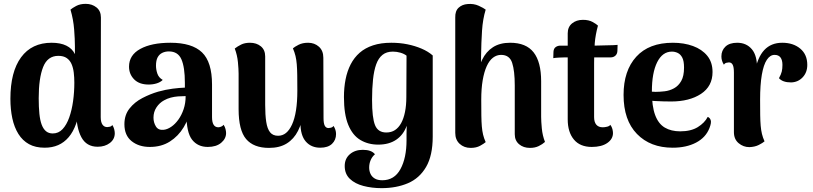

<svg xmlns="http://www.w3.org/2000/svg" viewBox="-20 -753 4224 997"><path d="M212 14Q164 14 130.5 -4.5Q97 -23 75.5 -57.5Q54 -92 44 -138.5Q34 -185 34 -240Q34 -380 89.5 -455.5Q145 -531 248 -531Q294 -531 324.5 -516Q355 -501 369 -472V-513Q369 -548 365 -600Q361 -652 346 -703Q355 -711 375.5 -722Q396 -733 425 -733Q458 -733 481 -714.5Q504 -696 504 -662L503 -145Q503 -119 512 -106Q521 -93 537 -93Q542 -93 550.5 -95Q559 -97 563 -104Q570 -94 573 -82Q576 -70 576 -61Q576 -30 550.5 -10.5Q525 9 487 9Q429 9 402.5 -40.5Q376 -90 376 -174V-220L397 -209Q390 -152 375 -110Q360 -68 336.5 -40.5Q313 -13 282 0.5Q251 14 212 14ZM254 -60Q284 -60 305 -82.5Q326 -105 339.5 -143Q353 -181 359.5 -228Q366 -275 366 -324Q366 -351 363 -376Q360 -401 351.5 -420.5Q343 -440 326.5 -451.5Q310 -463 283 -463Q227 -463 204 -405Q181 -347 181 -243Q181 -197 184.5 -162.5Q188 -128 196.5 -105.5Q205 -83 219 -71.5Q233 -60 254 -60Z M1059 10Q1007 10 977.5 -27.5Q948 -65 948 -161V-199L972 -194Q962 -139 934 -92.5Q906 -46 862 -18Q818 10 758 10Q701 10 663.5 -20Q626 -50 626 -108Q626 -156 652.5 -189.5Q679 -223 719.5 -244Q760 -265 801 -277Q841 -288 876.5 -292.5Q912 -297 940 -298V-323Q940 -404 922 -445Q904 -486 857 -486Q838 -486 822.5 -478.5Q807 -471 798.5 -455Q790 -439 790 -412Q790 -392 797 -371Q804 -350 825 -338Q813 -326 793.5 -320Q774 -314 752 -314Q703 -314 676.5 -341Q650 -368 650 -407Q650 -467 708.5 -499Q767 -531 865 -531Q977 -531 1029 -481Q1081 -431 1081 -314V-145Q1081 -92 1114 -92Q1119 -92 1127.5 -95Q1136 -98 1141 -105Q1148 -95 1151 -83Q1154 -71 1154 -62Q1154 -33 1128.5 -11.5Q1103 10 1059 10ZM830 -79Q849 -81 869 -94.5Q889 -108 906 -131.5Q923 -155 933.5 -186Q944 -217 944 -254Q925 -254 905 -252.5Q885 -251 866.5 -246Q848 -241 832 -232Q808 -219 792.5 -195.5Q777 -172 777 -142Q777 -117 789.5 -96.5Q802 -76 830 -79Z M1580 -531Q1613 -531 1636 -510.5Q1659 -490 1659 -453L1660 -140Q1660 -112 1666.5 -100Q1673 -88 1686 -88Q1691 -88 1699 -90Q1707 -92 1712 -99Q1725 -79 1725 -57Q1725 -26 1704 -6Q1683 14 1643 14Q1596 14 1568 -18Q1540 -50 1540 -115V-146L1557 -176Q1549 -116 1527.5 -73.5Q1506 -31 1469 -8Q1432 15 1377 15Q1297 15 1258 -31Q1219 -77 1219 -186V-370Q1219 -393 1215.5 -430Q1212 -467 1199 -501Q1213 -512 1232 -521.5Q1251 -531 1278 -531Q1312 -531 1334.5 -512.5Q1357 -494 1357 -460V-208Q1357 -156 1362.5 -120Q1368 -84 1382.5 -66Q1397 -48 1424 -48Q1447 -48 1465 -62.5Q1483 -77 1496.5 -106.5Q1510 -136 1517 -180Q1524 -224 1524 -282Q1524 -330 1523.5 -363Q1523 -396 1521 -419.5Q1519 -443 1514.5 -462Q1510 -481 1501 -502Q1510 -510 1530.5 -520.5Q1551 -531 1580 -531Z M1961 224Q1911 224 1867 212.5Q1823 201 1796.5 175.5Q1770 150 1770 109Q1770 71 1796.5 48Q1823 25 1864 25Q1909 25 1927 48Q1912 61 1904.5 79Q1897 97 1897 117Q1897 135 1904 150Q1911 165 1926 174Q1941 183 1965 183Q2028 183 2059.5 125Q2091 67 2091 -25Q2091 -39 2091 -60.5Q2091 -82 2092 -100Q2075 -53 2037.5 -27.5Q2000 -2 1944 -2Q1892 -2 1851.5 -26Q1811 -50 1788.5 -104.5Q1766 -159 1766 -249Q1766 -298 1774.5 -341Q1783 -384 1801 -419Q1819 -454 1847.5 -479Q1876 -504 1917 -517.5Q1958 -531 2012 -531Q2056 -531 2095.5 -523Q2135 -515 2169 -500.5Q2203 -486 2227 -465V-44Q2227 55 2192.5 114Q2158 173 2098 198.5Q2038 224 1961 224ZM1986 -65Q2012 -65 2031 -77.5Q2050 -90 2063 -113.5Q2076 -137 2083 -171.5Q2090 -206 2090 -249L2091 -464Q2078 -474 2059 -479.5Q2040 -485 2020 -485Q1987 -485 1966 -468Q1945 -451 1933.5 -419Q1922 -387 1917 -340.5Q1912 -294 1912 -235Q1912 -141 1927.5 -103Q1943 -65 1986 -65Z M2424 15Q2390 15 2367 -6Q2344 -27 2344 -63V-662Q2343 -696 2361.5 -713Q2380 -730 2408 -732Q2440 -735 2466 -723Q2492 -711 2502 -703Q2487 -654 2483 -593.5Q2479 -533 2478 -458V-371L2455 -340Q2463 -400 2483.5 -442.5Q2504 -485 2540 -508Q2576 -531 2629 -531Q2712 -531 2751 -481Q2790 -431 2790 -331V-146Q2790 -124 2793.5 -86.5Q2797 -49 2810 -16Q2797 -4 2777.5 5.5Q2758 15 2732 15Q2698 15 2675.5 -4Q2653 -23 2653 -56V-309Q2653 -385 2639.5 -426.5Q2626 -468 2582 -468Q2559 -468 2540 -453.5Q2521 -439 2507.5 -409.5Q2494 -380 2486.5 -336.5Q2479 -293 2479 -235Q2479 -186 2479.5 -153Q2480 -120 2482 -96.5Q2484 -73 2488.5 -54Q2493 -35 2502 -15Q2493 -7 2473 4Q2453 15 2424 15Z M3053 10Q2992 10 2960 -28.5Q2928 -67 2928 -133V-580Q2928 -613 2950.5 -631.5Q2973 -650 3007 -650Q3037 -650 3057 -639Q3077 -628 3085 -620Q3072 -572 3068.5 -530Q3065 -488 3065 -426V-145Q3065 -119 3076.5 -105.5Q3088 -92 3110 -92Q3120 -92 3132.5 -95Q3145 -98 3149 -105Q3157 -95 3160 -83Q3163 -71 3163 -62Q3163 -31 3133.5 -10.5Q3104 10 3053 10ZM2853 -451 2854 -484Q2855 -501 2865.5 -508.5Q2876 -516 2890 -516H3064Q3068 -516 3085.5 -516.5Q3103 -517 3125.5 -517.5Q3148 -518 3165.5 -518.5Q3183 -519 3187 -520L3186 -488Q3185 -472 3175 -463.5Q3165 -455 3151 -455H2913Q2903 -455 2883 -454Q2863 -453 2853 -451Z M3473 14Q3357 14 3287.5 -57.5Q3218 -129 3218 -260Q3218 -386 3284 -458.5Q3350 -531 3474 -531Q3532 -531 3578.5 -514Q3625 -497 3652.5 -463.5Q3680 -430 3680 -379Q3680 -305 3620 -265.5Q3560 -226 3465 -226Q3425 -226 3379.5 -228.5Q3334 -231 3281 -244L3285 -285Q3306 -283 3328.5 -280Q3351 -277 3384 -276Q3406 -276 3431.5 -279Q3457 -282 3480 -294.5Q3503 -307 3517.5 -332.5Q3532 -358 3532 -402Q3532 -436 3523 -453.5Q3514 -471 3499.5 -478Q3485 -485 3469 -485Q3420 -485 3392.5 -430Q3365 -375 3365 -278Q3365 -201 3382 -155.5Q3399 -110 3432 -90.5Q3465 -71 3512 -71Q3568 -71 3603.5 -93Q3639 -115 3655 -146Q3666 -142 3670.5 -129Q3675 -116 3664 -88Q3645 -39 3594.5 -12.5Q3544 14 3473 14Z M3871 11Q3840 11 3815.5 -9.5Q3791 -30 3791 -67V-376Q3791 -405 3784.5 -417Q3778 -429 3765 -429Q3760 -429 3752 -427Q3744 -425 3739 -417Q3726 -437 3726 -460Q3726 -491 3747 -511Q3768 -531 3808 -531Q3856 -531 3884.5 -497Q3913 -463 3911 -392V-366L3899 -376Q3913 -455 3948.5 -493Q3984 -531 4042 -531Q4099 -531 4135.5 -500.5Q4172 -470 4172 -416Q4172 -377 4148 -351.5Q4124 -326 4088 -325Q4044 -325 4025 -347Q4036 -367 4039.5 -381.5Q4043 -396 4043 -416Q4043 -441 4033 -454.5Q4023 -468 4002 -468Q3979 -468 3962 -442.5Q3945 -417 3936 -365Q3927 -313 3927 -235Q3927 -188 3927.5 -155.5Q3928 -123 3930 -100Q3932 -77 3936.5 -58Q3941 -39 3950 -19Q3941 -11 3920.5 -0.5Q3900 10 3871 11Z"/></svg>

Font: Arima Thin
Style: Bold
Weight: 700
Version: Version 1.100